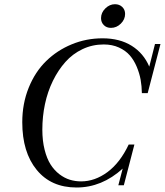

<svg xmlns="http://www.w3.org/2000/svg" viewBox="-20 -854 762 888"><path d="M493.2 -725.1Q472.7 -725.1 460 -738Q447.3 -751 447.3 -770Q447.3 -795.4 467 -814.9Q486.8 -834.5 511.7 -834.5Q532.2 -834.5 545.4 -821.8Q558.6 -809.1 558.6 -789.6Q558.6 -764.2 538.8 -744.6Q519 -725.1 493.2 -725.1ZM334 13.2Q216.3 13.2 149.7 -68.4Q83 -149.9 83 -288.6Q83 -375 112.8 -448.5Q142.6 -522 193.4 -571.5Q244.1 -621.1 311.5 -648.9Q378.9 -676.8 454.1 -676.8Q533.7 -676.8 588.9 -642.3Q644 -607.9 670.4 -545.9L696.8 -650.4H722.2L663.1 -423.3H636.2Q635.7 -455.6 630.4 -485.4Q625 -515.1 612.3 -545.4Q599.6 -575.7 580.3 -597.9Q561 -620.1 530 -634.3Q499 -648.4 459.5 -648.4Q407.2 -648.4 361.6 -626.7Q315.9 -605 282.5 -567.4Q249 -529.8 224.6 -480Q200.2 -430.2 188 -372.6Q175.8 -314.9 175.8 -254.4Q175.8 -203.1 186.3 -161.6Q196.8 -120.1 213.9 -93.3Q231 -66.4 254.6 -48.3Q278.3 -30.3 303.2 -22.7Q328.1 -15.1 355 -15.1Q418.9 -15.1 477.3 -58.3Q535.6 -101.6 575.2 -185.5H601.6L552.7 2.9H527.3L547.4 -74.2Q451.2 13.2 334 13.2Z"/></svg>

Font: Elstob 18pt
Style: Italic
Weight: 400
Italic angle: -20°
Designer: Peter S. Baker
Version: Version 1.015